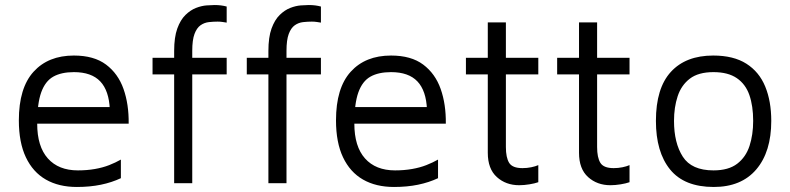

<svg xmlns="http://www.w3.org/2000/svg" viewBox="-20 -729 3144 764"><path d="M286 15Q214 15 162.5 -14.5Q111 -44 83 -103Q55 -162 55 -250Q55 -379 113.5 -443.5Q172 -508 274 -508Q354 -508 402 -472Q450 -436 471.5 -375Q493 -314 492 -237H91L96 -303H445L417 -293Q414 -368 379 -405Q344 -442 274 -442Q224 -442 192 -424Q160 -406 144 -361.5Q128 -317 128 -237Q128 -146 170.5 -98.5Q213 -51 290 -51Q326 -51 357.5 -56.5Q389 -62 414.5 -72Q440 -82 461 -94V-20Q425 -3 381.5 6Q338 15 286 15Z M673 0V-433H587V-499H673V-526Q673 -581 685.5 -615.5Q698 -650 718 -669.5Q738 -689 760 -697.5Q782 -706 802 -707.5Q822 -709 834 -709Q847 -709 859 -707.5Q871 -706 882 -703V-639Q875 -640 866 -641.5Q857 -643 846 -643Q829 -643 811 -641Q793 -639 778 -628.5Q763 -618 754 -594Q745 -570 745 -527V-499H882V-433H745V0Z M1048 0V-433H962V-499H1048V-526Q1048 -581 1060.5 -615.5Q1073 -650 1093 -669.5Q1113 -689 1135 -697.5Q1157 -706 1177 -707.5Q1197 -709 1209 -709Q1222 -709 1234 -707.5Q1246 -706 1257 -703V-639Q1250 -640 1241 -641.5Q1232 -643 1221 -643Q1204 -643 1186 -641Q1168 -639 1153 -628.5Q1138 -618 1129 -594Q1120 -570 1120 -527V-499H1257V-433H1120V0Z M1548 15Q1476 15 1424.5 -14.5Q1373 -44 1345 -103Q1317 -162 1317 -250Q1317 -379 1375.5 -443.5Q1434 -508 1536 -508Q1616 -508 1664 -472Q1712 -436 1733.5 -375Q1755 -314 1754 -237H1353L1358 -303H1707L1679 -293Q1676 -368 1641 -405Q1606 -442 1536 -442Q1486 -442 1454 -424Q1422 -406 1406 -361.5Q1390 -317 1390 -237Q1390 -146 1432.5 -98.5Q1475 -51 1552 -51Q1588 -51 1619.5 -56.5Q1651 -62 1676.5 -72Q1702 -82 1723 -94V-20Q1687 -3 1643.5 6Q1600 15 1548 15Z M2046 8Q1993 8 1957 -24.5Q1921 -57 1921 -121V-433H1834V-499H1921V-640H1993V-499H2122V-433H1993V-144Q1993 -102 2006 -81Q2019 -60 2059 -60Q2077 -60 2094 -63.5Q2111 -67 2122 -72V-4Q2108 1 2086.5 4.5Q2065 8 2046 8Z M2409 8Q2356 8 2320 -24.5Q2284 -57 2284 -121V-433H2197V-499H2284V-640H2356V-499H2485V-433H2356V-144Q2356 -102 2369 -81Q2382 -60 2422 -60Q2440 -60 2457 -63.5Q2474 -67 2485 -72V-4Q2471 1 2449.5 4.5Q2428 8 2409 8Z M2820 15Q2703 15 2646.5 -54.5Q2590 -124 2590 -248Q2590 -378 2649.5 -443Q2709 -508 2818 -508Q2899 -508 2950 -475.5Q3001 -443 3025 -384.5Q3049 -326 3049 -248Q3049 -125 2989.5 -55Q2930 15 2820 15ZM2819 -51Q2879 -51 2913.5 -77.5Q2948 -104 2962.5 -148.5Q2977 -193 2977 -248Q2977 -307 2962 -350.5Q2947 -394 2912 -418Q2877 -442 2819 -442Q2759 -442 2725 -416Q2691 -390 2676.5 -346Q2662 -302 2662 -248Q2662 -160 2697 -105.5Q2732 -51 2819 -51Z"/></svg>

Font: Maven Pro VF Beta
Style: Regular
Weight: 400
Designer: Joe Prince
Foundry: Joe Prince
Version: Version 2.002